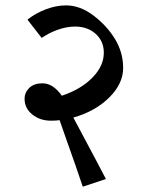

<svg xmlns="http://www.w3.org/2000/svg" viewBox="-20 -648 545 717"><path d="M253.9 -209Q365.2 -0.5 375.5 20.5L289.1 49.3Q263.7 -26.9 228 -126.5L202.6 -199.2Q188.5 -197.3 170.4 -197.3Q129.4 -197.3 100.6 -220.5Q71.8 -243.7 71.8 -278.8Q71.8 -302.7 89.4 -319.8Q106.9 -336.9 138.7 -336.9Q178.2 -336.9 210.9 -290.5Q283.2 -314.9 325.4 -358.4Q367.7 -401.9 367.7 -451.2Q367.7 -494.1 337.4 -521.5Q307.1 -548.8 260.3 -548.8Q228.5 -548.8 194.3 -536.4Q160.2 -523.9 135.7 -506.3L82.5 -574.7Q113.3 -599.1 151.9 -613.5Q190.4 -627.9 226.6 -627.9Q279.3 -627.9 329.6 -589.6Q379.9 -551.3 409.9 -501.5Q439.9 -451.7 439.9 -394Q439.9 -335.4 387.7 -283.7Q335.4 -231.9 253.9 -209Z"/></svg>

Font: Noto Serif Devanagari
Style: Regular
Weight: 400
Designer: Monotype Design Team
Foundry: Monotype Imaging Inc.
Version: Version 1.01